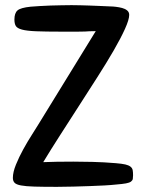

<svg xmlns="http://www.w3.org/2000/svg" viewBox="-20 -719 567 746"><path d="M431 -2Q413 0 386.5 1.5Q360 3 329.5 4Q299 5 265.5 6Q232 7 201 7Q147 7 113.5 6Q80 5 61.5 1.5Q43 -2 36.5 -9Q30 -16 30 -28Q30 -50 42 -79.5Q54 -109 70.5 -139Q87 -169 104 -195.5Q121 -222 130 -237L352 -598Q333 -598 326.5 -597.5Q320 -597 310.5 -596.5Q301 -596 281.5 -596Q262 -596 219 -596Q157 -596 120.5 -597.5Q84 -599 65.5 -604Q47 -609 41.5 -618Q36 -627 36 -643Q36 -668 48 -678.5Q60 -689 99 -693Q115 -694 135 -695.5Q155 -697 176.5 -697.5Q198 -698 219 -698.5Q240 -699 258 -699Q276 -699 292.5 -698.5Q309 -698 326.5 -697.5Q344 -697 364 -696Q384 -695 410 -694Q418 -694 430.5 -692.5Q443 -691 454.5 -688Q466 -685 474 -678.5Q482 -672 482 -661Q482 -643 465.5 -606.5Q449 -570 421.5 -522.5Q394 -475 358.5 -419.5Q323 -364 286 -306.5Q249 -249 213 -193Q177 -137 148 -89Q166 -90 200.5 -90.5Q235 -91 265 -91Q294 -91 338.5 -90Q383 -89 430 -85Q454 -83 467 -80Q480 -77 487 -71.5Q494 -66 495.5 -58Q497 -50 497 -38Q497 -30 496 -24Q495 -18 489 -13.5Q483 -9 469.5 -6.5Q456 -4 431 -2Z"/></svg>

Font: Sniglet
Style: Regular
Weight: 400
Designer: Haley Fiege
Foundry: Haley Fiege, Pablo Impallari, Brenda Gallo
Version: Version 2.000; ttfautohint (v0.95) -l 8 -r 50 -G 200 -x 14 -